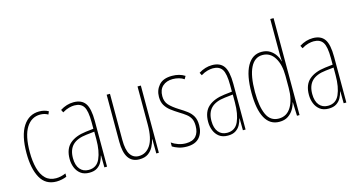

<svg xmlns="http://www.w3.org/2000/svg" viewBox="-81 -1168 2716 1454"><g transform="rotate(-15 1277.5 -441.0)"><path d="M212 -56Q127 -56 87 -128Q47 -200 47 -322Q47 -460 93.5 -531.5Q140 -603 221 -603Q262 -603 293 -585L283 -562Q257 -578 222 -578Q153 -578 113 -514.5Q73 -451 73 -323Q73 -252 87.5 -197Q102 -142 133.5 -111.5Q165 -81 215 -81Q253 -81 292 -98V-72Q276 -65 254 -60.5Q232 -56 212 -56Z M490 -603Q553 -603 581.5 -562.5Q610 -522 610 -424V-66H589L588 -159H586Q580 -134 567.5 -110.5Q555 -87 531.5 -71.5Q508 -56 470 -56Q428 -56 402 -76Q376 -96 363.5 -127.5Q351 -159 351 -195Q351 -274 396 -313.5Q441 -353 523 -363L584 -370V-421Q584 -511 562 -544.5Q540 -578 490 -578Q472 -578 448 -572Q424 -566 396 -549L385 -571Q436 -603 490 -603ZM522 -340Q448 -332 412.5 -296.5Q377 -261 377 -195Q377 -139 402 -108.5Q427 -78 470 -78Q533 -78 559 -136Q585 -194 585 -286V-347Z M1016 -593V-66H996L995 -178H993Q986 -149 971.5 -121Q957 -93 931 -74.5Q905 -56 862 -56Q748 -56 748 -225V-593H774V-233Q774 -153 797.5 -117Q821 -81 864 -81Q921 -81 955.5 -133Q990 -185 990 -294V-593Z M1365 -189Q1365 -129 1332.5 -92.5Q1300 -56 1234 -56Q1197 -56 1168.5 -66Q1140 -76 1123 -87V-118Q1145 -102 1174 -92Q1203 -82 1234 -82Q1287 -82 1312.5 -110.5Q1338 -139 1338 -191Q1338 -226 1327 -247.5Q1316 -269 1295 -285.5Q1274 -302 1244 -320Q1210 -341 1183.5 -361.5Q1157 -382 1141.5 -408.5Q1126 -435 1126 -474Q1126 -527 1159 -565Q1192 -603 1262 -603Q1321 -603 1362 -576L1349 -553Q1333 -565 1309 -571.5Q1285 -578 1261 -578Q1212 -578 1182 -551Q1152 -524 1152 -473Q1152 -430 1176.5 -403Q1201 -376 1249 -346Q1282 -326 1308 -306.5Q1334 -287 1349.5 -260Q1365 -233 1365 -189Z M1576 -603Q1639 -603 1667.5 -562.5Q1696 -522 1696 -424V-66H1675L1674 -159H1672Q1666 -134 1653.5 -110.5Q1641 -87 1617.5 -71.5Q1594 -56 1556 -56Q1514 -56 1488 -76Q1462 -96 1449.5 -127.5Q1437 -159 1437 -195Q1437 -274 1482 -313.5Q1527 -353 1609 -363L1670 -370V-421Q1670 -511 1648 -544.5Q1626 -578 1576 -578Q1558 -578 1534 -572Q1510 -566 1482 -549L1471 -571Q1522 -603 1576 -603ZM1608 -340Q1534 -332 1498.5 -296.5Q1463 -261 1463 -195Q1463 -139 1488 -108.5Q1513 -78 1556 -78Q1619 -78 1645 -136Q1671 -194 1671 -286V-347Z M1960 -56Q1886 -56 1848.5 -124Q1811 -192 1811 -322Q1811 -460 1851 -531.5Q1891 -603 1964 -603Q2002 -603 2028.5 -586.5Q2055 -570 2071.5 -545Q2088 -520 2093 -495H2095Q2094 -514 2093.5 -530.5Q2093 -547 2093 -563V-826H2119V-66H2099L2095 -172H2093Q2087 -145 2071 -118.5Q2055 -92 2028 -74Q2001 -56 1960 -56ZM1962 -81Q2025 -81 2059 -137.5Q2093 -194 2093 -287V-381Q2093 -469 2059 -523.5Q2025 -578 1965 -578Q1903 -578 1870.5 -513Q1838 -448 1838 -322Q1838 -208 1867 -144.5Q1896 -81 1962 -81Z M2366 -603Q2429 -603 2457.5 -562.5Q2486 -522 2486 -424V-66H2465L2464 -159H2462Q2456 -134 2443.5 -110.5Q2431 -87 2407.5 -71.5Q2384 -56 2346 -56Q2304 -56 2278 -76Q2252 -96 2239.5 -127.5Q2227 -159 2227 -195Q2227 -274 2272 -313.5Q2317 -353 2399 -363L2460 -370V-421Q2460 -511 2438 -544.5Q2416 -578 2366 -578Q2348 -578 2324 -572Q2300 -566 2272 -549L2261 -571Q2312 -603 2366 -603ZM2398 -340Q2324 -332 2288.5 -296.5Q2253 -261 2253 -195Q2253 -139 2278 -108.5Q2303 -78 2346 -78Q2409 -78 2435 -136Q2461 -194 2461 -286V-347Z"/></g></svg>

Font: Noto Sans Malayalam UI ExtraCondensed Thin
Style: Regular
Weight: 100
Width: 2
Designer: Jelle Bosma - Monotype Design Team
Foundry: Monotype Imaging Inc.
Version: Version 2.104; ttfautohint (v1.8.4.7-5d5b)